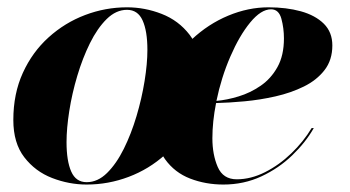

<svg xmlns="http://www.w3.org/2000/svg" viewBox="-20 -490 948 520"><path d="M214.8 9.8Q167 9.8 121.2 -7.9Q75.4 -25.6 45.8 -64.1Q16.1 -102.5 16.1 -165Q16.1 -236.3 41.9 -292.7Q67.6 -349.1 111.6 -388.8Q155.5 -428.5 210.4 -449.3Q265.4 -470.2 324 -470.2Q372.1 -470.2 417.8 -452.4Q463.6 -434.6 493.4 -396Q523.2 -357.4 523.2 -294.9Q523.2 -223.6 497.3 -167.2Q471.4 -110.8 427.5 -71.3Q383.5 -31.7 328.5 -11Q273.4 9.8 214.8 9.8ZM214.8 3.4Q244.6 3.4 269.9 -21.5Q295.2 -46.4 315.3 -86.9Q335.4 -127.4 349.7 -175.4Q364 -223.4 371.6 -270.6Q379.2 -317.9 379.2 -355Q379.2 -406 366.2 -434.7Q353.3 -463.4 324 -463.4Q294.4 -463.4 269 -438.5Q243.7 -413.6 223.6 -373Q203.6 -332.5 189.3 -284.5Q175 -236.6 167.6 -189.3Q160.2 -142.1 160.2 -105Q160.2 -54.2 172.9 -25.4Q185.5 3.4 214.8 3.4ZM555.2 -115.5Q555.2 -71.3 569.7 -37.8Q584.2 -4.4 621.1 -4.4Q659.4 -4.4 697.8 -23.7Q736.1 -43 768.9 -74.6Q801.8 -106.2 824 -143.1H829.8Q807.9 -104.5 771.6 -69.5Q735.4 -34.4 687.9 -12.3Q640.4 9.8 585 9.8Q537.1 9.8 495.1 -6.3Q453.1 -22.5 427.1 -58.7Q401.1 -95 401.1 -155Q401.1 -225.6 428 -283.4Q454.8 -341.3 499.4 -383.2Q543.9 -425 598.1 -447.6Q652.3 -470.2 707 -470.2Q755.6 -470.2 794.8 -459.4Q834 -448.5 857.1 -425.7Q880.1 -402.8 880.1 -366.9Q880.1 -327.4 859 -300.2Q837.9 -272.9 803 -255.7Q768.1 -238.5 726.2 -229Q684.3 -219.5 642.2 -215.6Q600.1 -211.7 565.2 -210.9Q555.2 -160.4 555.2 -115.5ZM714.1 -464.8Q687 -464.8 657.7 -429.2Q628.4 -393.6 603.9 -336.9Q579.3 -280.3 566.2 -216.8Q594.5 -219.2 626.2 -228.9Q658 -238.5 685.9 -257.7Q713.9 -276.9 731.4 -308.3Q749 -339.8 749 -386Q749 -413.6 742.1 -439.2Q735.1 -464.8 714.1 -464.8Z"/></svg>

Font: Bodoni* 36
Style: Bold Italic
Weight: 700
Italic angle: -13°
Version: Version 2.000; ttfautohint (v1.8.1)